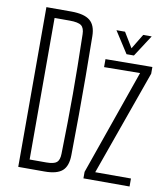

<svg xmlns="http://www.w3.org/2000/svg" viewBox="-88 -874 827 947"><g transform="rotate(10 326.0 -400.0)"><path d="M67.5 0V-800H191.5Q257 -800 286 -776.2Q315 -752.5 315.5 -698Q317 -591.5 317.5 -495.5Q318 -399.5 317.5 -304Q317 -208.5 315.5 -102.5Q315 -47.5 288 -23.8Q261 0 199.5 0ZM116.5 -45.5H199.5Q238 -45.5 252 -57.5Q266 -69.5 266.5 -101Q268.5 -188 269.5 -260.2Q270.5 -332.5 270.5 -400Q270.5 -467.5 269.5 -539.8Q268.5 -612 266.5 -699.5Q266 -730.5 250.5 -742.5Q235 -754.5 191.5 -754.5H116.5ZM394 0V-32.5L579 -560L399 -558V-598L633.5 -600V-566.5L446 -40H625V0ZM497 -640 427.5 -748H470.5L516 -673L561.5 -748H604L534 -640Z"/></g></svg>

Font: Big Shoulders Text Thin ExtraLight
Style: Regular
Weight: 250
Version: Version 2.002